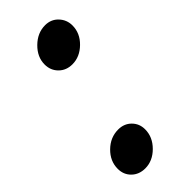

<svg xmlns="http://www.w3.org/2000/svg" viewBox="-185 -558 600 600"><g transform="rotate(-45 115.0 -258.0)"><path d="M71 -441Q71 -474 98 -500.5Q125 -527 159 -527Q185 -527 202 -509Q219 -491 219 -466Q219 -432 192.5 -406Q166 -380 133 -380Q106 -380 88.5 -397.5Q71 -415 71 -441ZM2 -49Q2 -83 28.5 -109Q55 -135 90 -135Q116 -135 133 -118Q150 -101 150 -76Q150 -42 123.5 -15.5Q97 11 64 11Q37 11 19.5 -6Q2 -23 2 -49Z"/></g></svg>

Font: Open Sauce Two SemiBold Italic
Style: Regular
Weight: 600
Italic angle: -10°
Designer: Alfredo Marco Pradil
Foundry: Creative Sauce Fz LLC
Version: Version 1.477